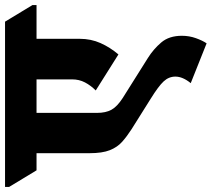

<svg xmlns="http://www.w3.org/2000/svg" viewBox="-133 -608 840 762"><g transform="rotate(-90 287.0 -227.0)"><path d="M452 -177 309 -267Q329 -287 341 -310Q353 -333 353 -361V-502H220V-262Q220 -227 232.5 -204.5Q245 -182 279 -160L438 -60Q473 -38 499.5 -7Q526 24 526 75Q526 104 516.5 130.5Q507 157 496 173L338 110Q364 78 364 49Q364 23 345 2.5Q326 -18 276 -49L155 -125Q127 -143 105.5 -162Q84 -181 72 -211Q60 -241 60 -292V-502H-8L-74 -611V-627H582L648 -518V-502H514V-331Q514 -286 497 -248Q480 -210 452 -177Z"/></g></svg>

Font: Noto Serif Devanagari Black
Style: Regular
Weight: 900
Designer: Universal Thirst, Indian Type Foundry and the Monotype Design Team
Foundry: Monotype Imaging Inc.
Version: Version 2.004; ttfautohint (v1.8.4.7-5d5b)